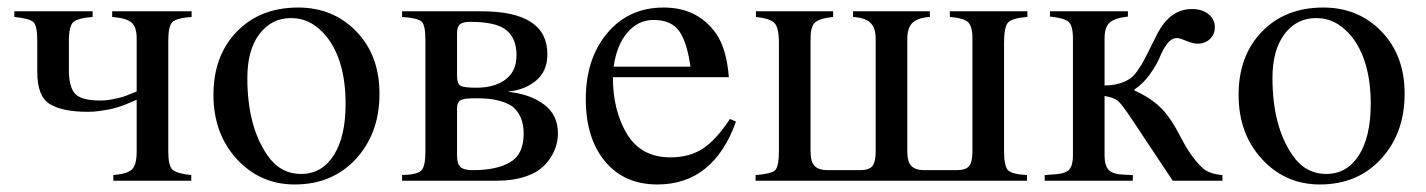

<svg xmlns="http://www.w3.org/2000/svg" viewBox="-20 -480 3787 510"><path d="M489 -450V-435Q449 -432 438 -421.5Q427 -411 427 -372V-77Q427 -40 438 -29.5Q449 -19 488 -15V0H281V-15Q318 -18 330.5 -30Q343 -42 343 -77V-215Q341 -214 329 -209Q317 -204 311 -201.5Q305 -199 292 -195Q279 -191 268.5 -189Q258 -187 243 -185Q228 -183 213 -183Q146 -183 112.5 -203.5Q79 -224 79 -288V-372Q79 -412 68.5 -421.5Q58 -431 18 -435V-450H226V-435Q187 -432 175 -421.5Q163 -411 163 -372V-294Q163 -248 180 -230.5Q197 -213 246 -213Q263 -213 280 -216.5Q297 -220 305.5 -222.5Q314 -225 328 -231L343 -237V-379Q343 -408 329.5 -420Q316 -432 278 -435V-450Z M988 -231Q988 -126 925.5 -58Q863 10 763 10Q671 10 609 -57.5Q547 -125 547 -228Q547 -332 609 -396Q671 -460 772 -460Q865 -460 926.5 -396.5Q988 -333 988 -231ZM898 -204Q898 -318 848 -382Q808 -432 753 -432Q701 -432 669 -389.5Q637 -347 637 -273Q637 -145 690 -68Q724 -18 780 -18Q835 -18 866.5 -67.5Q898 -117 898 -204Z M1331 -237V-236Q1388 -230 1425 -202.5Q1462 -175 1462 -126Q1462 -95 1446 -67Q1430 -39 1403 -23Q1362 0 1299 0H1048V-15Q1088 -16 1099 -27Q1110 -38 1110 -77V-374Q1110 -413 1100 -422.5Q1090 -432 1048 -435V-450H1259Q1434 -450 1434 -336Q1434 -291 1404 -266Q1374 -241 1331 -237ZM1194 -391V-278Q1194 -258 1203 -252.5Q1212 -247 1245 -247Q1294 -247 1323 -269Q1352 -291 1352 -333Q1352 -378 1325 -400Q1298 -422 1229 -422Q1211 -422 1202.5 -416Q1194 -410 1194 -391ZM1194 -193V-68Q1194 -45 1203 -36.5Q1212 -28 1236 -28Q1299 -28 1335 -49Q1371 -70 1371 -125Q1371 -150 1363 -168Q1355 -186 1343 -195.5Q1331 -205 1312.5 -210.5Q1294 -216 1278.5 -217.5Q1263 -219 1242 -219Q1212 -219 1203 -213.5Q1194 -208 1194 -193Z M1919 -164 1935 -157Q1875 10 1726 10Q1638 10 1587 -51.5Q1536 -113 1536 -217Q1536 -324 1593 -392Q1650 -460 1743 -460Q1833 -460 1882 -391Q1910 -351 1916 -275H1608Q1608 -186 1645.5 -124Q1683 -62 1761 -62Q1811 -62 1846.5 -85Q1882 -108 1919 -164ZM1610 -303H1814Q1805 -368 1784 -397.5Q1763 -427 1716 -427Q1675 -427 1646.5 -393.5Q1618 -360 1610 -303Z M2709 -450V-435Q2669 -432 2658 -420.5Q2647 -409 2647 -366V-79Q2647 -38 2658 -27.5Q2669 -17 2708 -15V0H1987V-15Q2028 -18 2038.5 -27.5Q2049 -37 2049 -79V-366Q2049 -406 2037.5 -418.5Q2026 -431 1988 -435V-450H2193V-435Q2156 -431 2144.5 -420Q2133 -409 2133 -377V-78Q2133 -50 2144 -39Q2155 -28 2178 -28H2264Q2288 -28 2297 -38.5Q2306 -49 2306 -77V-377Q2306 -407 2291.5 -420Q2277 -433 2246 -435V-450H2450V-435Q2419 -433 2404.5 -420Q2390 -407 2390 -377V-78Q2390 -50 2401 -39Q2412 -28 2435 -28H2521Q2545 -28 2554 -38.5Q2563 -49 2563 -78V-378Q2563 -410 2551.5 -421Q2540 -432 2503 -435V-450Z M3227 0H3095L2986 -164Q2960 -203 2949.5 -212Q2939 -221 2914 -225V-67Q2914 -40 2925 -28.5Q2936 -17 2966 -16L2989 -15V0H2755V-15L2783 -17Q2811 -19 2820.5 -30Q2830 -41 2830 -67V-377Q2830 -412 2818.5 -422Q2807 -432 2769 -436V-450H2976V-436Q2940 -432 2927 -419.5Q2914 -407 2914 -379V-253Q2952 -253 2980 -270Q2990 -276 3001 -291.5Q3012 -307 3019 -320.5Q3026 -334 3038 -358Q3050 -382 3055 -392Q3089 -456 3146 -456Q3174 -456 3190.5 -442Q3207 -428 3207 -408Q3207 -389 3194 -376.5Q3181 -364 3161 -364Q3149 -364 3131 -371.5Q3113 -379 3107 -379Q3092 -379 3080.5 -364Q3069 -349 3061 -329Q3053 -309 3035 -283.5Q3017 -258 2993 -242V-240Q3033 -222 3060.5 -196.5Q3088 -171 3116 -116Q3144 -62 3174 -34Q3191 -18 3227 -15Z M3711 -231Q3711 -126 3648.5 -58Q3586 10 3486 10Q3394 10 3332 -57.5Q3270 -125 3270 -228Q3270 -332 3332 -396Q3394 -460 3495 -460Q3588 -460 3649.5 -396.5Q3711 -333 3711 -231ZM3621 -204Q3621 -318 3571 -382Q3531 -432 3476 -432Q3424 -432 3392 -389.5Q3360 -347 3360 -273Q3360 -145 3413 -68Q3447 -18 3503 -18Q3558 -18 3589.5 -67.5Q3621 -117 3621 -204Z"/></svg>

Font: STIX MathJax Alphabets
Style: Regular
Weight: 400
Designer: MicroPress Inc., with final additions and corrections provided by Coen Hoffman, Elsevier (retired)
Version: Version 1.1.1